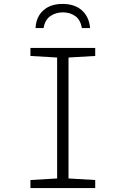

<svg xmlns="http://www.w3.org/2000/svg" viewBox="-20 -958 640 978"><path d="M135 0V-41L271 -49V-665L135 -673V-714H465V-673L329 -665V-49L465 -41V0ZM298 -938Q361 -938 397.5 -905Q434 -872 439 -815H397Q390 -857 363.5 -876Q337 -895 300 -895Q264 -895 236.5 -876Q209 -857 202 -815H161Q164 -872 200.5 -905Q237 -938 298 -938Z"/></svg>

Font: Noto Sans Mono Light
Style: Regular
Weight: 300
Designer: Monotype Design Team
Foundry: Monotype Imaging Inc.
Version: Version 2.014; ttfautohint (v1.8.4.7-5d5b)